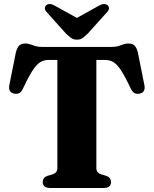

<svg xmlns="http://www.w3.org/2000/svg" viewBox="-20 -933 763 953"><path d="M190.4 -700H532.6Q553.6 -700 567.7 -704.4Q581.8 -708.8 593 -713Q604.3 -717.1 616.3 -717.1Q637 -717.1 647.4 -707.2Q657.8 -697.2 664.1 -673.5L696.8 -510Q700.3 -492.7 694.1 -481.9Q688 -471 673 -468.4Q659.2 -465.4 648.6 -470.4Q638 -475.3 630.7 -490.2Q603.1 -548.7 583.3 -580Q563.6 -611.2 545 -623.4Q526.5 -635.5 501.6 -635.5H458.3V-98Q458.3 -86.1 464.8 -78.7Q471.3 -71.3 483.6 -67L507.2 -60.3Q530.9 -51.9 530.9 -28.8Q530.9 0 494 0H229Q210.1 0 201.1 -7.8Q192.1 -15.7 192.1 -28.8Q192.1 -51.9 215.8 -60.3L239.4 -67Q252.1 -71.3 258.4 -78.7Q264.7 -86.1 264.7 -98V-635.5H221.4Q197 -635.5 178.2 -623.4Q159.5 -611.2 139.7 -580Q120 -548.7 92.3 -490.2Q85.1 -475.3 74.4 -470.4Q63.8 -465.4 50 -468.4Q35.4 -471 29.3 -481.9Q23.1 -492.7 26.2 -510L58.9 -673.5Q65.2 -697.2 75.6 -707.2Q86 -717.1 106.7 -717.1Q118.8 -717.1 130 -713Q141.2 -708.8 155.3 -704.4Q169.5 -700 190.4 -700ZM400.2 -822.6 252.1 -904.8Q225.3 -919.9 209.6 -907.3Q203.5 -902.2 202.7 -892.6Q201.8 -883 212.5 -872.3L306.9 -766.8Q321.2 -753.3 332.7 -744.7Q344.2 -736.1 361.7 -736.1Q379.2 -736.1 390.7 -744.7Q402.3 -753.3 416.1 -766.8L511 -872.3Q521.6 -883 520.8 -892.6Q520 -902.2 513.9 -907.3Q497.8 -919.9 471 -904.8L322.9 -822.6Z"/></svg>

Font: Fraunces
Style: Regular
Weight: 900
Version: Version 1.000;[b76b70a41]